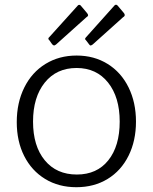

<svg xmlns="http://www.w3.org/2000/svg" viewBox="-20 -772 638 802"><path d="M50 -262Q50 -343 81.5 -406.5Q113 -470 170 -505Q227 -540 300 -540Q373 -540 429.5 -505Q486 -470 517 -407Q548 -344 548 -264Q548 -184 517 -121.5Q486 -59 429.5 -24.5Q373 10 299 10Q225 10 168.5 -24.5Q112 -59 81 -120.5Q50 -182 50 -262ZM480 -264Q480 -366 431.5 -427Q383 -488 300 -488Q216 -488 167 -427Q118 -366 118 -264Q118 -162 167 -102.5Q216 -43 301 -43Q385 -43 432.5 -102.5Q480 -162 480 -264ZM344 -717Q348 -711 348 -709Q348 -704 341 -700L214 -586Q208 -582 206 -582Q203 -582 198 -587L186 -604Q182 -607 182 -610.5Q182 -614 185 -616L306 -750Q312 -754 317 -749ZM498 -717Q501 -713 501 -709Q501 -704 494 -700L367 -586Q361 -582 359 -582Q355 -582 352 -587L339 -604Q332 -609 339 -616L459 -750Q465 -755 471 -749Z"/></svg>

Font: Libre Franklin Light
Style: Regular
Weight: 300
Designer: Pablo Impallari, Rodrigo Fuenzalida
Foundry: Impallari Type
Version: Version 1.002; ttfautohint (v1.5)